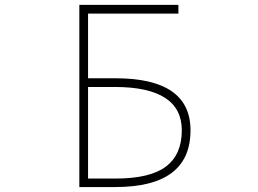

<svg xmlns="http://www.w3.org/2000/svg" viewBox="-20 -752 1040 774"><path d="M335 -436.5H445.3Q748 -436.5 748 -226.6Q748 2 445.3 2H299.8V-732.4H699.2V-697.3H335ZM335 -401.4V-32.2H445.3Q585 -32.2 648.9 -80.6Q712.9 -128.9 712.9 -226.6Q712.9 -400.4 445.3 -401.4Z"/></svg>

Font: GenEi Gothic M ExtraLight
Style: Regular
Weight: 200
Designer: o_tamon (Modified); [Source Han Sans]
Ryoko NISHIZUKA  (kana & ideographs); Paul D. Hunt (Latin, Greek & Cyrillic); Wenl
Version: Version 1.1a;Original Version 1.004